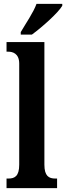

<svg xmlns="http://www.w3.org/2000/svg" viewBox="-20 -979 344 999"><path d="M88 -812V-799H146C201 -839 284 -914 304 -949V-959H170C154 -914 114 -857 88 -812ZM14 0H277V-50H268C234 -50 211 -63 211 -122V-760H14V-710H24C44 -710 80 -702 80 -648V-122C80 -63 57 -50 24 -50H14Z"/></svg>

Font: Noto Serif Sinhala ExtraCondensed
Style: Bold
Weight: 700
Width: 2
Designer: Jelle Bosma - Monotype Design Team
Foundry: Monotype Imaging Inc.
Version: Version 2.007